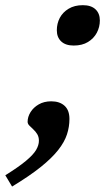

<svg xmlns="http://www.w3.org/2000/svg" viewBox="-88 -522 411 723"><path d="M-68 138Q-17.5 106.5 10 83.5Q37.5 60.5 48 42.5Q58.5 24.5 58.5 8Q58.5 -6.5 52.2 -16.8Q46 -27 37.2 -35Q28.5 -43 22.2 -49.5Q16 -56 16 -63.5Q16 -82 27 -99.8Q38 -117.5 58 -129Q78 -140.5 105 -140.5Q136.5 -140.5 155 -123.8Q173.5 -107 173.5 -74Q173.5 -44.5 164.2 -16Q155 12.5 131.2 42.8Q107.5 73 65.5 106.8Q23.5 140.5 -42.5 180.5ZM224 -502.5Q255 -502.5 271.5 -487Q288 -471.5 288 -445Q288 -420 276.5 -398.5Q265 -377 243.2 -363.8Q221.5 -350.5 189.5 -350.5Q159 -350.5 142.5 -366Q126 -381.5 126 -408Q126 -433.5 137.2 -454.8Q148.5 -476 170.5 -489.2Q192.5 -502.5 224 -502.5Z"/></svg>

Font: Newsreader 9pt Medium
Style: Italic
Weight: 500
Italic angle: -17°
Designer: Hugues Gentile
Foundry: Production Type
Version: Version 1.003